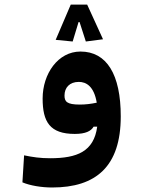

<svg xmlns="http://www.w3.org/2000/svg" viewBox="-20 -581 626 840"><path d="M208 239.3C400.4 239.3 508.3 147 508.3 -71.8C508.3 -254.9 447.3 -355.5 332 -355.5C233.9 -355.5 166.5 -258.3 166.5 -149.9C166.5 -47.9 198.2 4.9 307.1 4.9C354 4.9 378.4 -7.3 389.6 -26.9H405.3C390.6 82 317.4 111.3 199.2 111.3C155.3 111.3 123.5 106.4 85.4 98.6L78.1 216.8C111.8 231 161.6 239.3 208 239.3ZM361.3 -561H289.6L223.6 -406.7L297.9 -399.4L323.7 -484.4H328.1L355.5 -399.4L430.7 -409.2ZM403.3 -131.8C377.9 -126.5 355.5 -123.5 328.6 -123.5C272.5 -123.5 262.2 -136.7 262.2 -163.1C262.2 -197.8 284.7 -222.7 324.7 -222.7C357.4 -222.7 391.1 -203.6 403.3 -131.8Z"/></svg>

Font: CaskaydiaCove Nerd Font
Style: Bold
Weight: 700
Designer: Aaron Bell
Foundry: Saja Typeworks
Version: Version 2111.1;Nerd Fonts 2.3.0